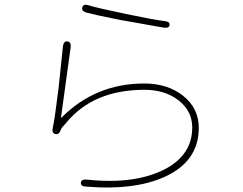

<svg xmlns="http://www.w3.org/2000/svg" viewBox="-20 -778 1040 821"><path d="M348 20Q324 19 326 3Q327 -12 351 -10Q557 12 686 -55Q802 -116 802 -233Q802 -303 744 -348.5Q686 -394 598 -394Q380 -394 264 -254Q256 -244 247 -235Q242 -229 240 -223Q233 -201 216 -205Q200 -210 206 -233Q214 -268 231 -406L249 -579Q252 -603 268 -601Q285 -599 282 -575L241 -277Q240 -272 244 -276Q389 -421 597 -421Q697 -421 763.5 -368Q830 -315 830 -231Q830 -98 703 -31Q571 38 348 20ZM705 -671Q703 -656 679 -660L521 -688Q509 -690 497 -692Q383 -715 350 -724Q327 -731 332 -747Q337 -763 360 -755Q395 -744 520 -718Q645 -692 683 -688Q707 -686 705 -671Z"/></svg>

Font: Resource Han Rounded KR ExtraLight
Style: Regular
Weight: 250
Designer: Cyano Hao (round all glyphs); Ryoko NISHIZUKA 西塚涼子 (kana, bopomofo & ideographs); Paul D. Hunt (Latin, Greek & Cyrillic)
Foundry: Cyano Hao
Version: 0.990